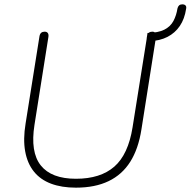

<svg xmlns="http://www.w3.org/2000/svg" viewBox="-20 -857 879 885"><path d="M330 8Q264 8 215 -10.5Q166 -29 136 -66.5Q106 -104 96 -159.5Q86 -215 98 -288L162 -690Q164 -701 170 -706Q176 -711 186 -711Q196 -711 200.5 -704.5Q205 -698 203 -686L139 -282Q119 -156 168 -94.5Q217 -33 330 -33Q443 -33 507 -89Q571 -145 591 -270L658 -690Q660 -701 666 -706Q672 -711 682 -711Q692 -711 696.5 -704.5Q701 -698 699 -686L632 -261Q618 -171 580.5 -111.5Q543 -52 480.5 -22Q418 8 330 8ZM669 -667 656 -680 660 -705Q710 -706 738 -720.5Q766 -735 779.5 -760.5Q793 -786 798 -818Q800 -827 805.5 -832Q811 -837 820 -837Q830 -837 835 -832Q840 -827 838 -817Q831 -770 809 -737.5Q787 -705 752 -687Q717 -669 669 -667Z"/></svg>

Font: Nunito ExtraLight ExtraLight
Style: Italic
Weight: 250
Italic angle: -9°
Version: Version 3.602